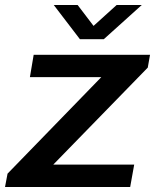

<svg xmlns="http://www.w3.org/2000/svg" viewBox="-35 -744 617 764"><path d="M-15 0 -5 -53 368 -437H84L99 -526H562L553 -475L177 -89H499L483 0ZM529 -724 378 -588H283L179 -724H274L354 -619H313L429 -724Z"/></svg>

Font: Archivo SemiExpanded Medium
Style: Italic
Weight: 500
Width: 6
Italic angle: -10°
Designer: Hector Gatti
Foundry: Omnibus-Type
Version: Version 2.001